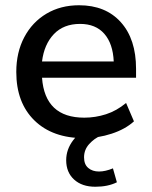

<svg xmlns="http://www.w3.org/2000/svg" viewBox="-20 -517 577 731"><path d="M300 9Q180 9 111 -58.5Q42 -126 42 -243Q42 -318 72.5 -375.5Q103 -433 157 -465Q211 -497 281 -497Q382 -497 440 -432.5Q498 -368 498 -255V-221H140Q151 -69 301 -69Q343 -69 383.5 -82Q424 -95 460 -125L490 -55Q457 -25 405 -8Q353 9 300 9ZM285 -426Q222 -426 185 -387Q148 -348 140 -283H413Q410 -351 377 -388.5Q344 -426 285 -426ZM343 194Q292 194 262 166.5Q232 139 232 93Q232 52 258.5 17Q285 -18 331 -39L363 0Q339 10 319.5 31.5Q300 53 300 82Q300 109 316 122.5Q332 136 357 136Q381 136 410 124L425 177Q391 194 343 194Z"/></svg>

Font: Nunito Sans SemiBold
Style: Regular
Weight: 600
Designer: Vernon Adams
Foundry: Vernon Adams
Version: Version 3.101; ttfautohint (v1.8.4.7-5d5b);gftools[0.9.27]